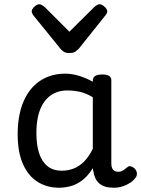

<svg xmlns="http://www.w3.org/2000/svg" viewBox="-20 -865 664 902"><path d="M258 17Q201 17 157 -10.5Q113 -38 88 -94Q63 -150 63 -235Q63 -287 72.5 -331Q82 -375 101 -410Q120 -445 147 -469Q174 -493 209 -506Q244 -519 286 -519Q318 -519 352 -508.5Q386 -498 416 -481V-486Q416 -501 427 -508Q438 -515 460 -515Q482 -515 492.5 -508.5Q503 -502 503 -488V-96Q503 -83 507 -74.5Q511 -66 518 -62Q525 -58 534 -58Q544 -58 550.5 -60.5Q557 -63 563.5 -68Q570 -73 579 -80Q586 -86 595 -83.5Q604 -81 613 -73Q622 -63 623 -52Q624 -41 619 -33Q608 -17 591 -6Q574 5 554.5 11Q535 17 515 17Q492 17 475 12Q458 7 446 -3.5Q434 -14 427.5 -29Q421 -44 418 -63Q418 -64 417 -67.5Q416 -71 416 -75Q393 -38 366.5 -18Q340 2 312 9.5Q284 17 258 17ZM151 -239Q151 -184 164 -144.5Q177 -105 203.5 -84Q230 -63 270 -63Q299 -63 325.5 -73Q352 -83 375 -106Q398 -129 416 -166V-408Q385 -427 356 -433.5Q327 -440 295 -440Q269 -440 247 -432Q225 -424 207 -408Q189 -392 176.5 -368Q164 -344 157.5 -312Q151 -280 151 -239ZM449 -845Q458 -845 471 -833.5Q484 -822 484 -811Q484 -809 483 -805.5Q482 -802 477 -795L350 -636Q344 -630 335 -623Q326 -616 306 -616Q287 -616 278 -623Q269 -630 264 -636L135 -795Q131 -802 130 -805.5Q129 -809 129 -811Q129 -822 141.5 -833.5Q154 -845 164 -845Q170 -845 176 -841.5Q182 -838 189 -833L306 -716L424 -833Q430 -838 436 -841.5Q442 -845 449 -845Z"/></svg>

Font: Playwrite VN
Style: Regular
Weight: 400
Designer: Veronika Burian, José Scaglione
Foundry: TypeTogether
Version: Version 1.002